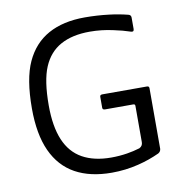

<svg xmlns="http://www.w3.org/2000/svg" viewBox="-78 -752 814 838"><g transform="rotate(-10 329.0 -333.0)"><path d="M351.3 10.8Q255.7 10.8 189.8 -25.6Q124 -62 89.9 -136.4Q55.8 -210.8 55.8 -325.5Q55.8 -456.3 89.9 -530.5Q124 -604.7 189.8 -641Q255.7 -677.3 351.2 -677.3Q406.2 -677.3 458.8 -670.8Q501.3 -665.7 540.7 -655.8Q553.3 -653.2 553.3 -641.3V-590.7Q553.3 -577.2 540.8 -580.7Q505.3 -592.7 465.2 -600.8Q414.3 -612.2 362 -612.2Q284.7 -612.2 232.8 -583.6Q181 -555 155.8 -495.3Q130.5 -435.7 130.5 -325.7Q130.5 -232.7 155.9 -172.5Q181.3 -112.3 232.8 -83.6Q284.3 -54.8 360.3 -54.8Q396.3 -54.8 430.8 -60.3Q458.8 -64.7 487.5 -73.3Q502.8 -81 502.8 -97.8V-258.8Q502.7 -266.3 495.2 -266.5H369.8Q358.3 -266.5 358.5 -275.8V-324.2Q358.5 -333.2 369.2 -333.2H567.5Q576.7 -333.2 576.7 -323.7V-55.3Q575.8 -43.3 565 -36.8Q519 -15.5 469.7 -3.5Q412.3 10.8 351.3 10.8Z"/></g></svg>

Font: Vivano Light
Style: Regular
Weight: 300
Designer: Joe Prince, Josias Burgherr
Version: Version 2.064;September 19, 2022;FontCreator 14.0.0.2877 64-